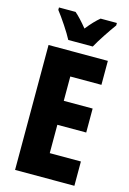

<svg xmlns="http://www.w3.org/2000/svg" viewBox="-137 -995 714 1060"><g transform="rotate(15 220.0 -464.5)"><path d="M159 -769H299C320 -808 366 -877 394 -915V-929H301C279 -911 256 -887 229 -853C202 -886 179 -911 158 -929H63V-915C90 -881 141 -805 159 -769ZM400 0V-139H222V-301H387V-438H222V-577H400V-714H61V0Z"/></g></svg>

Font: Noto Sans Bengali ExtraCondensed ExtraBold
Style: Regular
Weight: 800
Width: 2
Designer: Joana Ranito - Universal Thirst; Jelle Bosma - Monotype Design Team
Foundry: Universal Thirst ehf.
Version: Version 3.000